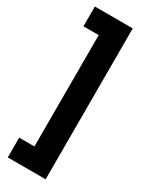

<svg xmlns="http://www.w3.org/2000/svg" viewBox="-253 -831 868 1102"><g transform="rotate(30 181.0 -280.0)"><path d="M121 89H20V220H271V-780H20V-649H121Z"/></g></svg>

Font: Glinicke Jost Bold
Style: Bold
Weight: 700
Version: Version 3.710